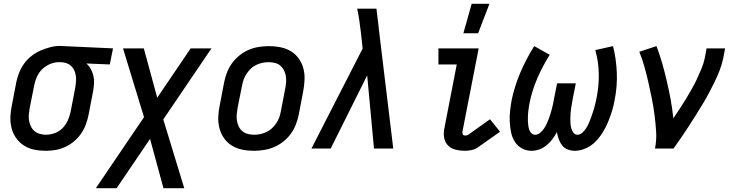

<svg xmlns="http://www.w3.org/2000/svg" viewBox="-20 -786 3890 1016"><path d="M223 12Q191 12 161.5 6Q132 0 107.5 -15.5Q83 -31 66 -54.5Q49 -78 41.5 -107Q34 -136 35 -167Q36 -198 43 -230L66 -350Q71 -375 81 -400.5Q91 -426 107 -448.5Q123 -471 145.5 -489Q168 -507 193.5 -518Q219 -529 245 -536Q271 -543 297 -543Q302 -543 307 -542.5Q312 -542 317 -542L578 -530L561 -445L437 -450Q452 -437 461 -420Q470 -403 474.5 -383.5Q479 -364 477.5 -342.5Q476 -321 472 -300L449 -180Q444 -155 435 -129.5Q426 -104 410.5 -81Q395 -58 373.5 -39.5Q352 -21 326.5 -9Q301 3 274.5 7.5Q248 12 223 12ZM224 -73Q247 -73 271 -82Q295 -91 312.5 -109.5Q330 -128 339.5 -150.5Q349 -173 354 -196L377 -316Q382 -340 382.5 -363Q383 -386 376 -406.5Q369 -427 352 -440.5Q335 -454 312 -456L301 -457H291Q268 -457 244.5 -447Q221 -437 203 -419.5Q185 -402 175 -379Q165 -356 161 -334L137 -214Q134 -197 132.5 -179.5Q131 -162 134 -146Q137 -130 144 -116Q151 -102 163 -92Q175 -82 191 -77.5Q207 -73 224 -73Z M487 210 742 -166 631 -530H741L812 -269L989 -530H1099L844 -154L955 210H845L774 -51L597 210Z M1324 12Q1292 12 1262.5 6Q1233 0 1208 -15Q1183 -30 1166 -54Q1149 -78 1141.5 -106.5Q1134 -135 1135 -166.5Q1136 -198 1143 -230L1166 -350Q1171 -376 1181 -402Q1191 -428 1207.5 -451Q1224 -474 1247 -492.5Q1270 -511 1295.5 -522Q1321 -533 1348.5 -537.5Q1376 -542 1402 -542Q1434 -542 1464 -536Q1494 -530 1519 -515Q1544 -500 1561 -476Q1578 -452 1585.5 -423.5Q1593 -395 1591.5 -363.5Q1590 -332 1584 -300L1561 -180Q1556 -154 1546 -128Q1536 -102 1519.5 -79Q1503 -56 1480 -37.5Q1457 -19 1431 -8Q1405 3 1377.5 7.5Q1350 12 1324 12ZM1326 -73Q1342 -73 1358 -76.5Q1374 -80 1390 -87.5Q1406 -95 1419 -107Q1432 -119 1442 -134Q1452 -149 1457.5 -164.5Q1463 -180 1466 -196L1489 -316Q1493 -334 1494 -351Q1495 -368 1492.5 -384Q1490 -400 1482.5 -414.5Q1475 -429 1463 -439Q1451 -449 1435 -453Q1419 -457 1401 -457Q1385 -457 1368.5 -453.5Q1352 -450 1336 -442.5Q1320 -435 1307.5 -423Q1295 -411 1285 -396Q1275 -381 1269.5 -365.5Q1264 -350 1261 -334L1237 -214Q1234 -196 1232.5 -179Q1231 -162 1234 -146Q1237 -130 1244 -115.5Q1251 -101 1263.5 -91Q1276 -81 1292 -77Q1308 -73 1326 -73Z M1628 0 1899 -529 1890 -612Q1886 -644 1881.5 -676.5Q1877 -709 1870 -740H1972L1983 -649L1986 -621L2061 0H1959L1923 -387L1730 0Z M2439 12Q2414 12 2390.5 6Q2367 0 2351 -16Q2335 -32 2330.5 -56Q2326 -80 2331 -105L2397 -445H2300V-530H2513L2427 -89Q2426 -82 2429 -75.5Q2432 -69 2439 -69Q2444 -69 2448.5 -69.5Q2453 -70 2458 -73L2573 -155L2626 -89L2510 -7Q2495 4 2476 8Q2457 12 2439 12Z M2432 -610 2476 -766H2570L2510 -610Z M2793 12Q2765 12 2741.5 -1Q2718 -14 2704 -36.5Q2690 -59 2684.5 -85.5Q2679 -112 2677.5 -140Q2676 -168 2679 -197Q2682 -226 2687 -254Q2702 -328 2733 -401Q2764 -474 2807 -542L2889 -496Q2851 -436 2823 -371Q2795 -306 2782 -240Q2780 -228 2778 -216Q2776 -204 2775 -192Q2774 -180 2773.5 -168Q2773 -156 2773.5 -144.5Q2774 -133 2775.5 -121.5Q2777 -110 2780.5 -99.5Q2784 -89 2792 -81Q2800 -73 2812 -73Q2826 -73 2838 -83Q2850 -93 2858.5 -105.5Q2867 -118 2873 -131Q2879 -144 2884 -157.5Q2889 -171 2893 -184Q2897 -197 2900.5 -210.5Q2904 -224 2907 -237.5Q2910 -251 2912 -265L2928 -345H3027L3011 -265Q3009 -252 3006.5 -238.5Q3004 -225 3002 -211.5Q3000 -198 2999 -184.5Q2998 -171 2998 -157.5Q2998 -144 2999 -131Q3000 -118 3003.5 -106Q3007 -94 3014.5 -83.5Q3022 -73 3036 -73Q3049 -73 3061 -83.5Q3073 -94 3081 -106.5Q3089 -119 3095 -132.5Q3101 -146 3106 -159.5Q3111 -173 3115.5 -186.5Q3120 -200 3124 -213.5Q3128 -227 3131 -241Q3134 -255 3137 -268Q3150 -334 3148.5 -398Q3147 -462 3130 -521L3224 -542Q3241 -474 3244 -401Q3247 -328 3232 -254Q3227 -226 3218 -197Q3209 -168 3197.5 -140Q3186 -112 3169.5 -85.5Q3153 -59 3131 -36.5Q3109 -14 3079.5 -1Q3050 12 3022 12Q3001 12 2983 4.5Q2965 -3 2954 -17.5Q2943 -32 2936.5 -50Q2930 -68 2927 -87Q2917 -68 2903.5 -50Q2890 -32 2872.5 -17.5Q2855 -3 2834.5 4.5Q2814 12 2793 12Z M3446 0Q3455 -46 3452 -90.5Q3449 -135 3443.5 -178Q3438 -221 3429.5 -263.5Q3421 -306 3411.5 -348Q3402 -390 3390.5 -431.5Q3379 -473 3363 -512L3454 -542Q3471 -497 3484.5 -450Q3498 -403 3509 -355Q3520 -307 3529 -258.5Q3538 -210 3543 -160Q3560 -185 3577 -210.5Q3594 -236 3609.5 -262Q3625 -288 3640 -314Q3655 -340 3667.5 -367Q3680 -394 3691.5 -421.5Q3703 -449 3709 -477L3719 -530H3817L3807 -477Q3800 -445 3788 -413.5Q3776 -382 3761 -351.5Q3746 -321 3730 -291Q3714 -261 3696 -231.5Q3678 -202 3659.5 -172.5Q3641 -143 3622.5 -114.5Q3604 -86 3584 -57Q3564 -28 3544 0Z"/></svg>

Font: Lode Dark Term
Style: Bold Italic
Weight: 700
Italic angle: -11°
Monospace: yes
Designer: Belleve Invis
Foundry: Belleve Invis
Version: Version 29.2.0